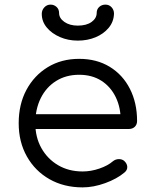

<svg xmlns="http://www.w3.org/2000/svg" viewBox="-20 -807 654 832"><path d="M338 5Q257 5 194.5 -30.5Q132 -66 96.5 -129Q61 -192 61 -273Q61 -355 94.5 -417.5Q128 -480 187 -516Q246 -552 323 -552Q399 -552 455.5 -517.5Q512 -483 543 -422Q574 -361 574 -283Q574 -267 564 -257.5Q554 -248 538 -248H113V-312H546L503 -281Q504 -339 482 -385Q460 -431 419.5 -457Q379 -483 323 -483Q266 -483 223 -456Q180 -429 156.5 -381.5Q133 -334 133 -273Q133 -212 159.5 -165Q186 -118 232 -91Q278 -64 338 -64Q374 -64 410.5 -76.5Q447 -89 469 -108Q480 -117 494 -117.5Q508 -118 518 -110Q531 -98 531.5 -84Q532 -70 520 -60Q487 -32 436 -13.5Q385 5 338 5ZM317 -631Q275 -631 239.5 -646.5Q204 -662 182.5 -688Q161 -714 161 -747Q161 -763 172 -775Q183 -787 199 -787Q214 -787 225 -777Q236 -767 236 -751Q236 -728 259 -712Q282 -696 317 -696Q355 -696 377 -712Q399 -728 399 -751Q399 -767 410 -777Q421 -787 437 -787Q453 -787 463.5 -775.5Q474 -764 474 -748Q473 -713 451 -686.5Q429 -660 394 -645.5Q359 -631 317 -631Z"/></svg>

Font: Comfortaa
Style: Regular
Weight: 400
Designer: Johan Aakerlund
Foundry: Johan Aakerlund
Version: Version 3.104; ttfautohint (v1.8.1.43-b0c9)